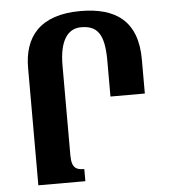

<svg xmlns="http://www.w3.org/2000/svg" viewBox="-52 -771 718 818"><g transform="rotate(-5 307.0 -362.0)"><path d="M322 -724C147 -724 79 -633 79 -502V0H280V-52C248 -52 226 -59 226 -115V-500C226 -603 260 -655 319 -655C387 -655 418 -619 418 -504V-350H565V-496C565 -660 473 -724 322 -724Z"/></g></svg>

Font: Noto Serif Armenian ExtraCondensed ExtraBold
Style: Regular
Weight: 800
Width: 2
Designer: Monotype Design Team
Foundry: Monotype Imaging Inc.
Version: Version 2.008